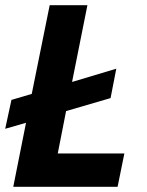

<svg xmlns="http://www.w3.org/2000/svg" viewBox="-23 -718 564 738"><path d="M455 -128 429 0H28L77 -246L-3 -223L21 -334L99 -357L168 -698H313L254 -403L424 -454L402 -341L231 -291L199 -128Z"/></svg>

Font: Aneliza
Style: Bold Italic
Weight: 700
Italic angle: -11.31°
Designer: Mike Abbink, Paul van der Laan, Pieter van Rosmalen
Foundry: Bold Monday
Version: Version 3.0